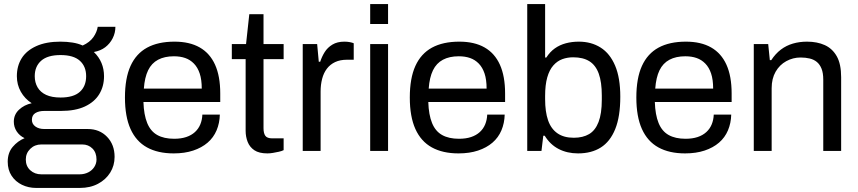

<svg xmlns="http://www.w3.org/2000/svg" viewBox="-20 -743 4224 945"><path d="M158 182Q120 182 88 166.5Q56 151 37 122Q18 93 18 53Q18 9 42.5 -20Q67 -49 101 -63Q76 -75 62 -96.5Q48 -118 48 -144Q48 -179 73.5 -203Q99 -227 136 -235Q102 -257 82.5 -291.5Q63 -326 63 -368Q63 -418 86.5 -456Q110 -494 158.5 -516Q207 -538 277 -538Q309 -538 337 -533.5Q365 -529 387 -519Q422 -535 439.5 -560Q457 -585 461 -611H548Q548 -581 534.5 -554.5Q521 -528 498 -510.5Q475 -493 442 -487Q467 -463 479.5 -433Q492 -403 492 -368Q492 -318 468.5 -279.5Q445 -241 398 -219Q351 -197 280 -197H198Q171 -197 154 -186.5Q137 -176 137 -153Q137 -133 154 -120.5Q171 -108 198 -108H412Q470 -108 507 -69.5Q544 -31 544 29Q544 72 522.5 106.5Q501 141 462.5 161.5Q424 182 373 182ZM183 115H372Q395 115 414 105.5Q433 96 444 79Q455 62 455 42Q455 8 435 -12Q415 -32 385 -32H183Q151 -32 129 -10.5Q107 11 107 42Q107 75 129 95Q151 115 183 115ZM278 -263Q342 -263 373 -291Q404 -319 404 -368Q404 -416 373 -444Q342 -472 278 -472Q214 -472 182.5 -444Q151 -416 151 -368Q151 -337 165 -313Q179 -289 207 -276Q235 -263 278 -263Z M835 12Q757 12 703.5 -17.5Q650 -47 622.5 -108Q595 -169 595 -263Q595 -358 622.5 -418.5Q650 -479 704 -508.5Q758 -538 839 -538Q913 -538 963 -509.5Q1013 -481 1038.5 -424.5Q1064 -368 1064 -283V-241H686Q688 -178 704.5 -137.5Q721 -97 754 -78.5Q787 -60 837 -60Q871 -60 896.5 -68.5Q922 -77 939.5 -93Q957 -109 966 -131Q975 -153 976 -179H1062Q1061 -137 1046 -101.5Q1031 -66 1002 -41Q973 -16 931 -2Q889 12 835 12ZM688 -307H973Q973 -351 963 -381Q953 -411 934.5 -430Q916 -449 891.5 -457.5Q867 -466 836 -466Q790 -466 758 -449Q726 -432 709 -397Q692 -362 688 -307Z M1296 12Q1255 12 1232 -3.5Q1209 -19 1199 -44.5Q1189 -70 1189 -99V-452H1121V-526H1191L1207 -673H1277V-526H1376V-452H1277V-112Q1277 -87 1286 -74.5Q1295 -62 1320 -62H1376V-4Q1366 1 1352 4Q1338 7 1323.5 9.5Q1309 12 1296 12Z M1470 0V-526H1541L1549 -439H1556Q1564 -464 1578 -486.5Q1592 -509 1616 -523.5Q1640 -538 1675 -538Q1690 -538 1702.5 -535.5Q1715 -533 1721 -530V-449H1688Q1654 -449 1629.5 -437.5Q1605 -426 1589 -405Q1573 -384 1565.5 -355Q1558 -326 1558 -293V0Z M1802 -625V-723H1890V-625ZM1802 0V-526H1890V0Z M2237 12Q2159 12 2105.5 -17.5Q2052 -47 2024.5 -108Q1997 -169 1997 -263Q1997 -358 2024.5 -418.5Q2052 -479 2106 -508.5Q2160 -538 2241 -538Q2315 -538 2365 -509.5Q2415 -481 2440.5 -424.5Q2466 -368 2466 -283V-241H2088Q2090 -178 2106.5 -137.5Q2123 -97 2156 -78.5Q2189 -60 2239 -60Q2273 -60 2298.5 -68.5Q2324 -77 2341.5 -93Q2359 -109 2368 -131Q2377 -153 2378 -179H2464Q2463 -137 2448 -101.5Q2433 -66 2404 -41Q2375 -16 2333 -2Q2291 12 2237 12ZM2090 -307H2375Q2375 -351 2365 -381Q2355 -411 2336.5 -430Q2318 -449 2293.5 -457.5Q2269 -466 2238 -466Q2192 -466 2160 -449Q2128 -432 2111 -397Q2094 -362 2090 -307Z M2825 12Q2772 12 2730 -9.5Q2688 -31 2661 -75H2654L2645 0H2575V-723H2663V-460H2669Q2687 -488 2711 -505Q2735 -522 2765 -530Q2795 -538 2829 -538Q2890 -538 2936 -509Q2982 -480 3007.5 -420Q3033 -360 3033 -267Q3033 -169 3008 -107.5Q2983 -46 2937 -17Q2891 12 2825 12ZM2804 -65Q2849 -65 2879.5 -83Q2910 -101 2926 -142.5Q2942 -184 2942 -252V-273Q2942 -339 2927 -380.5Q2912 -422 2881 -441.5Q2850 -461 2801 -461Q2773 -461 2748 -452Q2723 -443 2703.5 -421Q2684 -399 2673.5 -362Q2663 -325 2663 -271V-255Q2663 -193 2677.5 -151Q2692 -109 2723.5 -87Q2755 -65 2804 -65Z M3352 12Q3274 12 3220.5 -17.5Q3167 -47 3139.5 -108Q3112 -169 3112 -263Q3112 -358 3139.5 -418.5Q3167 -479 3221 -508.5Q3275 -538 3356 -538Q3430 -538 3480 -509.5Q3530 -481 3555.5 -424.5Q3581 -368 3581 -283V-241H3203Q3205 -178 3221.5 -137.5Q3238 -97 3271 -78.5Q3304 -60 3354 -60Q3388 -60 3413.5 -68.5Q3439 -77 3456.5 -93Q3474 -109 3483 -131Q3492 -153 3493 -179H3579Q3578 -137 3563 -101.5Q3548 -66 3519 -41Q3490 -16 3448 -2Q3406 12 3352 12ZM3205 -307H3490Q3490 -351 3480 -381Q3470 -411 3451.5 -430Q3433 -449 3408.5 -457.5Q3384 -466 3353 -466Q3307 -466 3275 -449Q3243 -432 3226 -397Q3209 -362 3205 -307Z M3690 0V-526H3761L3769 -447H3776Q3797 -479 3823.5 -499Q3850 -519 3882.5 -528.5Q3915 -538 3952 -538Q4002 -538 4039.5 -521Q4077 -504 4098.5 -466Q4120 -428 4120 -363V0H4032V-351Q4032 -384 4023.5 -405Q4015 -426 4000.5 -438Q3986 -450 3965.5 -455Q3945 -460 3920 -460Q3883 -460 3850 -442Q3817 -424 3797.5 -390Q3778 -356 3778 -309V0Z"/></svg>

Font: Archivo SemiBold
Style: Regular
Weight: 400
Version: Version 2.001